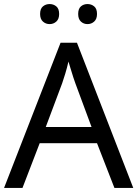

<svg xmlns="http://www.w3.org/2000/svg" viewBox="-20 -928 679 948"><path d="M545 0 459 -221H176L91 0H0L279 -717H360L638 0ZM352 -517Q349 -525 342 -546Q335 -567 328.5 -589.5Q322 -612 318 -624Q311 -593 302 -563.5Q293 -534 287 -517L206 -301H432ZM178 -859Q178 -885 192 -896.5Q206 -908 225 -908Q244 -908 258 -896.5Q272 -885 272 -859Q272 -834 258 -821.5Q244 -809 225 -809Q206 -809 192 -821.5Q178 -834 178 -859ZM366 -859Q366 -885 379.5 -896.5Q393 -908 412 -908Q431 -908 445 -896.5Q459 -885 459 -859Q459 -834 445 -821.5Q431 -809 412 -809Q393 -809 379.5 -821.5Q366 -834 366 -859Z"/></svg>

Font: Noto Sans Khojki
Style: Regular
Weight: 400
Designer: Monotype Design Team
Foundry: Monotype Imaging Inc.
Version: Version 2.003; ttfautohint (v1.8.4.7-5d5b)